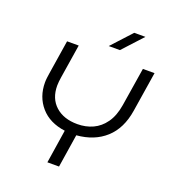

<svg xmlns="http://www.w3.org/2000/svg" viewBox="-155 -998 1006 1116"><g transform="rotate(20 348.0 -440.0)"><path d="M266 0 298 -207Q201 -220 147.5 -281.5Q94 -343 94 -432Q94 -446 96 -461.5Q98 -477 100 -490L133 -700H205L172 -491Q170 -479 168.5 -464.5Q167 -450 167 -439Q167 -359 217.5 -313.5Q268 -268 353 -268Q405 -268 448.5 -288Q492 -308 522.5 -351Q553 -394 564 -462L602 -700H674L635 -453Q617 -339 548 -276.5Q479 -214 370 -205L338 0ZM370 -757 483 -880H552L439 -757Z"/></g></svg>

Font: MuseoModerno Thin Light
Style: Italic
Weight: 300
Italic angle: -9°
Version: Version 1.003